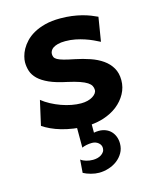

<svg xmlns="http://www.w3.org/2000/svg" viewBox="-113 -585 730 901"><g transform="rotate(-15 252.5 -134.5)"><path d="M422.9 -352.1Q409.2 -359.4 391.6 -367.4Q374 -375.5 353.5 -382.3Q333 -389.2 309.8 -393.8Q286.6 -398.4 261.2 -398.4Q239.7 -398.4 225.3 -394.5Q210.9 -390.6 202.1 -384.8Q193.4 -378.9 189.5 -371.3Q185.5 -363.8 185.5 -356.4Q185.5 -347.7 188.7 -340.8Q191.9 -334 202.1 -328.1Q212.4 -322.3 231.7 -316.9Q251 -311.5 283.2 -305.2Q321.3 -297.4 355 -285.9Q388.7 -274.4 414.1 -256.6Q439.5 -238.8 454.1 -213.6Q468.8 -188.5 468.8 -153.8Q468.8 -118.7 452.1 -88.4Q435.5 -58.1 407 -35.6Q378.4 -13.2 339.4 -0.5Q311.5 8.3 280.8 11.2V51.3Q285.6 50.3 290.8 49.6Q295.9 48.8 304.2 48.8Q322.8 48.8 337.9 54.9Q353 61 363.5 72Q374 83 379.9 98.4Q385.7 113.8 385.7 131.8Q385.7 156.7 374.3 176.8Q362.8 196.8 344.5 210.7Q326.2 224.6 303 231.9Q279.8 239.3 256.3 239.3Q237.3 239.3 216.6 233.6Q195.8 228 180.7 219.7L185.5 156.2Q196.3 164.6 211.7 168.9Q227.1 173.3 244.1 173.3Q254.9 173.3 265.6 170.7Q276.4 168 284.4 162.6Q292.5 157.2 297.6 149.7Q302.7 142.1 302.7 131.8Q302.7 116.2 289.8 105.7Q276.9 95.2 258.8 95.2Q245.1 95.2 231.4 98.1Q217.8 101.1 210 105V9.8Q201.2 8.8 192.9 7.8Q162.6 3.4 135.7 -4.4Q108.9 -12.2 86.9 -22.5Q64.9 -32.7 48.8 -43.9L75.7 -163.1Q93.8 -148.4 116.7 -136.2Q139.6 -124 164.1 -115.2Q188.5 -106.4 212.9 -101.8Q237.3 -97.2 258.8 -97.2Q275.9 -97.2 290.3 -100.8Q304.7 -104.5 314.9 -110.8Q325.2 -117.2 331.1 -125Q336.9 -132.8 336.9 -141.6Q336.9 -152.3 332 -161.6Q327.1 -170.9 314.5 -179.2Q301.8 -187.5 279.5 -195.3Q257.3 -203.1 222.2 -210.9Q169.9 -221.7 137.2 -236.3Q104.5 -251 85.9 -269Q67.4 -287.1 60.5 -307.9Q53.7 -328.6 53.7 -351.6Q53.7 -363.3 57.9 -379.6Q62 -396 71.5 -413.3Q81.1 -430.7 96.9 -447.5Q112.8 -464.4 136.5 -477.8Q160.2 -491.2 192.1 -499.5Q224.1 -507.8 266.1 -507.8Q295.9 -507.8 321.8 -504.4Q347.7 -501 369.6 -495.4Q391.6 -489.7 409.7 -482.7Q427.7 -475.6 441.9 -468.8Z"/></g></svg>

Font: Andika New Basic
Style: Bold
Weight: 700
Designer: Victor Gaultney, Annie Olsen, Pablo Ugerman
Foundry: SIL International
Version: Version 5.500; ttfautohint (v1.8.3)